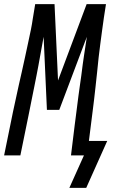

<svg xmlns="http://www.w3.org/2000/svg" viewBox="-28 -755 548 933"><path d="M309 158 380 0H317L335 -147Q338 -170 341 -193.5Q344 -217 347 -240.5Q350 -264 353 -287.5Q356 -311 359.5 -334.5Q363 -358 367 -387.5Q371 -417 374 -442Q377 -467 380.5 -487Q384 -507 386 -523L394 -576L260 -221H200L184 -576Q180 -553 175.5 -529.5Q171 -506 167 -482.5Q163 -459 158.5 -435.5Q154 -412 149.5 -388.5Q145 -365 139 -335.5Q133 -306 128 -281Q123 -256 119 -236Q115 -216 112 -201L71 0H-8L22 -147Q28 -179 35 -211Q42 -243 49 -275.5Q56 -308 63 -340Q70 -372 77.5 -404Q85 -436 93.5 -476.5Q102 -517 109.5 -551Q117 -585 122.5 -612.5Q128 -640 131 -662L143 -735H237L254 -364L393 -735H487Q482 -703 477 -670.5Q472 -638 468 -606Q464 -574 459.5 -542Q455 -510 451.5 -477.5Q448 -445 444 -405Q440 -365 436 -331Q432 -297 429 -269.5Q426 -242 423 -221L404 -70H493L391 158Z"/></svg>

Font: Iosevka Custom
Style: Italic
Weight: 400
Italic angle: -9°
Monospace: yes
Designer: Belleve Invis
Foundry: Belleve Invis
Version: Version 30.3.3; ttfautohint (v1.8.3)